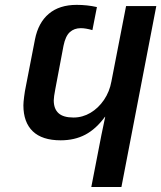

<svg xmlns="http://www.w3.org/2000/svg" viewBox="-20 -749 646 769"><path d="M606 -724.6 466.3 0H345.7L386.2 -208.5L401.4 -281.2H400.4Q364.7 -232.4 321.8 -209.7Q278.8 -187 223.1 -187Q148.9 -187 111.3 -223.1Q73.7 -259.3 73.7 -327.1Q73.7 -339.4 76.7 -362.1Q79.6 -384.8 83 -400.4L120.1 -591.3Q133.3 -658.2 175.5 -693.8Q217.8 -729.5 287.1 -729.5Q329.1 -729.5 368.2 -720.7L350.1 -628.4Q322.8 -636.2 303.7 -636.2Q277.3 -636.2 259.8 -620.4Q242.2 -604.5 234.4 -565.9L201.7 -393.1Q195.3 -359.9 195.3 -347.2Q195.3 -313 214.4 -295.7Q233.4 -278.3 274.4 -278.3Q310.5 -278.3 342.3 -297.1Q374 -315.9 396.5 -348.9Q418.9 -381.8 426.3 -423.3L484.9 -724.6Z"/></svg>

Font: Arimo SemiBold
Style: Italic
Weight: 600
Italic angle: -12°
Version: Version 1.33